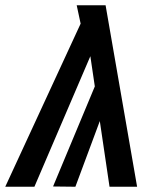

<svg xmlns="http://www.w3.org/2000/svg" viewBox="-59 -711 578 731"><path d="M463 0H358L321 -250L228 0L143 -1L302 -382L285 -497L72 0H-39L248 -621L233 -691H343Z"/></svg>

Font: Fira Sans Extra Condensed Medium
Style: Italic
Weight: 500
Width: 3
Italic angle: -8°
Designer: Carrois Corporate & Edenspiekermann AG
Foundry: Carrois Corporate GbR & Edenspiekermann AG
Version: Version 4.203